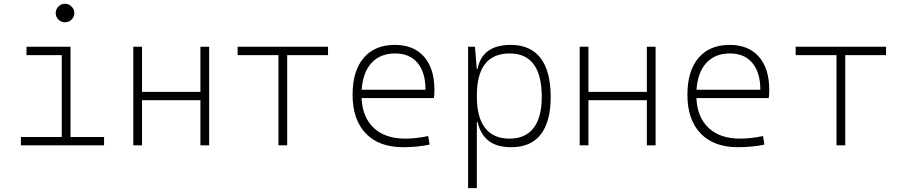

<svg xmlns="http://www.w3.org/2000/svg" viewBox="-20 -763 4728 1008"><path d="M89.8 0V-43.9H304.2V-473.6H119.1V-517.6H350.1V-43.9H526.4V0ZM321.3 -646Q301.3 -646 286.9 -660.2Q272.5 -674.3 272.5 -694.3Q272.5 -714.4 286.9 -728.8Q301.3 -743.2 321.3 -743.2Q341.3 -743.2 355.7 -728.8Q370.1 -714.4 370.1 -694.3Q370.1 -674.3 355.7 -660.2Q341.3 -646 321.3 -646Z M1032.2 0V-236.8H725.6V0H679.7V-517.6H725.6V-280.8H1032.2V-517.6H1078.1V0Z M1441.9 0V-473.6H1227.5V-517.6H1702.1V-473.6H1487.8V0Z M2096.2 9.8Q1969.7 9.8 1900.4 -62.5Q1831.1 -134.8 1831.1 -265.6Q1831.1 -390.6 1889.2 -459Q1947.3 -527.3 2053.2 -527.3Q2151.9 -527.3 2206.3 -465.3Q2260.7 -403.3 2260.7 -291Q2260.7 -263.7 2257.8 -248H1878.4Q1882.8 -147 1942.6 -91.1Q2002.4 -35.2 2107.9 -35.2Q2135.3 -35.2 2167.5 -38.8Q2199.7 -42.5 2228 -48.8L2235.4 -3.9Q2207.5 2.4 2170.7 6.1Q2133.8 9.8 2096.2 9.8ZM1878.9 -292H2213.9Q2213.9 -382.8 2172.1 -432.6Q2130.4 -482.4 2054.2 -482.4Q1976.1 -482.4 1930.4 -432.6Q1884.8 -382.8 1878.9 -292Z M2437.5 224.6V-517.6H2473.6L2482.9 -401.4H2487.3Q2511.7 -527.3 2661.6 -527.3Q2765.1 -527.3 2818.1 -458Q2871.1 -388.7 2871.1 -253.9Q2871.1 -124 2818.8 -57.1Q2766.6 9.8 2664.6 9.8Q2585.9 9.8 2543.2 -25.6Q2500.5 -61 2487.8 -122.1H2483.4V224.6ZM2483.4 -255.9Q2483.4 -147 2526.9 -91.1Q2570.3 -35.2 2654.8 -35.2Q2738.3 -35.2 2781.2 -90.8Q2824.2 -146.5 2824.2 -253.9Q2824.2 -482.4 2655.8 -482.4Q2483.4 -482.4 2483.4 -261.2Z M3376 0V-236.8H3069.3V0H3023.4V-517.6H3069.3V-280.8H3376V-517.6H3421.9V0Z M3854 9.8Q3727.5 9.8 3658.2 -62.5Q3588.9 -134.8 3588.9 -265.6Q3588.9 -390.6 3647 -459Q3705.1 -527.3 3811 -527.3Q3909.7 -527.3 3964.1 -465.3Q4018.6 -403.3 4018.6 -291Q4018.6 -263.7 4015.6 -248H3636.2Q3640.6 -147 3700.4 -91.1Q3760.3 -35.2 3865.7 -35.2Q3893.1 -35.2 3925.3 -38.8Q3957.5 -42.5 3985.8 -48.8L3993.2 -3.9Q3965.3 2.4 3928.5 6.1Q3891.6 9.8 3854 9.8ZM3636.7 -292H3971.7Q3971.7 -382.8 3929.9 -432.6Q3888.2 -482.4 3812 -482.4Q3733.9 -482.4 3688.2 -432.6Q3642.6 -382.8 3636.7 -292Z M4371.6 0V-473.6H4157.2V-517.6H4631.8V-473.6H4417.5V0Z"/></svg>

Font: Cascadia Mono NF ExtraLight
Style: Regular
Weight: 200
Monospace: yes
Designer: Aaron Bell
Foundry: Saja Typeworks
Version: Version 2404.023; ttfautohint (v1.8.4)